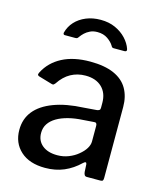

<svg xmlns="http://www.w3.org/2000/svg" viewBox="-113 -830 778 923"><g transform="rotate(15 276.0 -368.5)"><path d="M369 -60Q334 -26 292 -8Q250 10 198 10Q120 10 76 -30Q32 -70 32 -135Q32 -190 63.5 -229Q95 -268 156 -291Q217 -314 304 -318L368 -323Q375 -324 379.5 -327Q384 -330 384 -338V-363Q384 -412 354.5 -440.5Q325 -469 273 -469Q233 -469 200 -451Q167 -433 142 -395Q138 -390 135 -388Q132 -386 125 -388L57 -408Q52 -410 50.5 -413.5Q49 -417 54 -427Q82 -481 138.5 -510.5Q195 -540 277 -540Q349 -540 395.5 -519.5Q442 -499 464 -460.5Q486 -422 486 -370V-17Q486 -7 483 -3.5Q480 0 471 0H404Q396 0 392.5 -5.5Q389 -11 388 -20L386 -58Q384 -74 369 -60ZM384 -249Q384 -266 370 -264L316 -260Q276 -258 243 -249.5Q210 -241 186.5 -227Q163 -213 150 -193.5Q137 -174 137 -148Q137 -109 164.5 -86.5Q192 -64 239 -64Q269 -64 295.5 -74.5Q322 -85 341 -101Q362 -118 373 -136Q384 -154 384 -171V-249ZM422 -631H369Q365 -631 362 -632.5Q359 -634 356 -640Q346 -657 325 -671.5Q304 -686 274 -686Q253 -686 237.5 -678.5Q222 -671 211.5 -661Q201 -651 194 -641Q190 -635 187 -633Q184 -631 177 -631H125Q120 -631 118.5 -635Q117 -639 118 -642Q126 -673 147.5 -696.5Q169 -720 201.5 -733.5Q234 -747 274 -747Q315 -747 347 -732.5Q379 -718 401 -694.5Q423 -671 432 -644Q436 -631 422 -631Z"/></g></svg>

Font: Libre Franklin Medium
Style: Regular
Weight: 500
Designer: Pablo Impallari, Rodrigo Fuenzalida, Nhung Nguyen
Foundry: Impallari Type
Version: Version 3.000